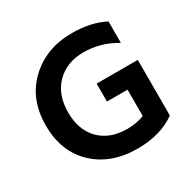

<svg xmlns="http://www.w3.org/2000/svg" viewBox="-154 -840 1002 1002"><g transform="rotate(-30 346.5 -339.0)"><path d="M400 8Q240 8 141.5 -85Q43 -178 43 -336Q43 -494 144.5 -590Q246 -686 401 -686Q516 -686 598 -643V-514Q506 -569 404 -569Q302 -569 240 -506Q178 -443 178 -337Q178 -231 238.5 -169.5Q299 -108 405 -108Q457 -108 506 -126V-285H382V-393H630V-69H629L630 -58Q538 8 400 8Z"/></g></svg>

Font: Hind Kochi SemiBold
Style: Regular
Weight: 600
Designer: Dhruvi Tolia
Foundry: Indian Type Foundry
Version: Version 0.702;PS 1.0;hotconv 1.0.81;makeotf.lib2.5.63406